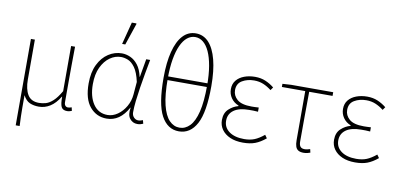

<svg xmlns="http://www.w3.org/2000/svg" viewBox="-81 -997 3004 1440"><g transform="rotate(10 1421.0 -277.0)"><path d="M96 180V-478H126V-174Q126 -101 152 -58.5Q178 -16 238 -16Q264 -16 290 -23.5Q316 -31 344 -56.5Q372 -82 402 -134V-478H432Q431 -406 430.5 -336Q430 -266 430 -196.5Q430 -127 430 -56Q430 -38 438 -29Q446 -20 458 -20Q466 -20 471.5 -21.5Q477 -23 486 -26L492 0Q485 3 476 5.5Q467 8 456 8Q423 8 412 -15Q401 -38 402 -92H400Q367 -38 327 -13Q287 12 242 12Q203 12 173 -1Q143 -14 122 -54Q122 3 122 39.5Q122 76 123 107.5Q124 139 126 180Z M758 12Q680 12 630 -47.5Q580 -107 580 -225Q580 -310 609 -369Q638 -428 685.5 -459Q733 -490 788 -490Q820 -490 852.5 -475.5Q885 -461 910.5 -428Q936 -395 948 -340H950L974 -478H1004Q994 -426 984 -370Q974 -314 965.5 -259.5Q957 -205 951.5 -156.5Q946 -108 946 -70Q946 -46 960.5 -31Q975 -16 994 -16Q1003 -16 1012.5 -18.5Q1022 -21 1029 -24L1036 2Q1029 5 1018 8.5Q1007 12 992 12Q956 12 934 -16.5Q912 -45 922 -100H920Q859 12 758 12ZM760 -16Q800 -16 836.5 -41.5Q873 -67 897.5 -109.5Q922 -152 926 -202L934 -298Q918 -370 892.5 -405Q867 -440 839 -451Q811 -462 786 -462Q741 -462 701.5 -434Q662 -406 637 -353.5Q612 -301 612 -225Q612 -131 651 -73.5Q690 -16 760 -16ZM776 -560 820 -730H854L856 -726L800 -560Z M1308 12Q1221 12 1173.5 -76.5Q1126 -165 1126 -364Q1126 -481 1147.5 -564Q1169 -647 1209.5 -690.5Q1250 -734 1308 -734Q1366 -734 1406.5 -690.5Q1447 -647 1468.5 -564Q1490 -481 1490 -364Q1490 -165 1442.5 -76.5Q1395 12 1308 12ZM1308 -16Q1352 -16 1386 -51Q1420 -86 1439 -162.5Q1458 -239 1458 -364Q1458 -447 1447 -511Q1436 -575 1416 -618.5Q1396 -662 1368.5 -684Q1341 -706 1308 -706Q1275 -706 1247.5 -684Q1220 -662 1200 -618.5Q1180 -575 1169 -511Q1158 -447 1158 -364Q1158 -239 1177 -162.5Q1196 -86 1230 -51Q1264 -16 1308 -16ZM1144 -352V-380H1472V-352Z M1796 12Q1739 12 1698 -6Q1657 -24 1634.5 -55.5Q1612 -87 1612 -128Q1612 -182 1644.5 -212Q1677 -242 1716 -252V-256Q1679 -271 1658.5 -301Q1638 -331 1638 -368Q1638 -408 1660 -435Q1682 -462 1719.5 -476Q1757 -490 1802 -490Q1846 -490 1881.5 -475Q1917 -460 1948 -435L1932 -412Q1901 -436 1869.5 -449Q1838 -462 1800 -462Q1748 -462 1709 -439Q1670 -416 1670 -366Q1670 -324 1703.5 -295Q1737 -266 1814 -266Q1828 -266 1838.5 -266.5Q1849 -267 1868 -268V-236Q1847 -238 1832 -238Q1817 -238 1800 -238Q1724 -238 1684 -209Q1644 -180 1644 -129Q1644 -77 1686 -46.5Q1728 -16 1800 -16Q1845 -16 1878.5 -29.5Q1912 -43 1951 -75L1968 -51Q1927 -17 1888.5 -2.5Q1850 12 1796 12Z M2258 8Q2233 8 2218 -0.5Q2203 -9 2196.5 -27.5Q2190 -46 2190 -76V-450H2012V-474L2078 -478H2398V-450H2220Q2219 -354 2218.5 -260Q2218 -166 2218 -70Q2218 -45 2228 -32.5Q2238 -20 2260 -20Q2271 -20 2282 -22.5Q2293 -25 2302 -28L2308 -2Q2301 1 2287 4.5Q2273 8 2258 8Z M2650 12Q2593 12 2552 -6Q2511 -24 2488.5 -55.5Q2466 -87 2466 -128Q2466 -182 2498.5 -212Q2531 -242 2570 -252V-256Q2533 -271 2512.5 -301Q2492 -331 2492 -368Q2492 -408 2514 -435Q2536 -462 2573.5 -476Q2611 -490 2656 -490Q2700 -490 2735.5 -475Q2771 -460 2802 -435L2786 -412Q2755 -436 2723.5 -449Q2692 -462 2654 -462Q2602 -462 2563 -439Q2524 -416 2524 -366Q2524 -324 2557.5 -295Q2591 -266 2668 -266Q2682 -266 2692.5 -266.5Q2703 -267 2722 -268V-236Q2701 -238 2686 -238Q2671 -238 2654 -238Q2578 -238 2538 -209Q2498 -180 2498 -129Q2498 -77 2540 -46.5Q2582 -16 2654 -16Q2699 -16 2732.5 -29.5Q2766 -43 2805 -75L2822 -51Q2781 -17 2742.5 -2.5Q2704 12 2650 12Z"/></g></svg>

Font: SourceSans3VF
Style: Regular
Weight: 200
Designer: Paul D. Hunt
Foundry: Adobe
Version: Version 3.052;hotconv 1.1.0;makeotfexe 2.6.0